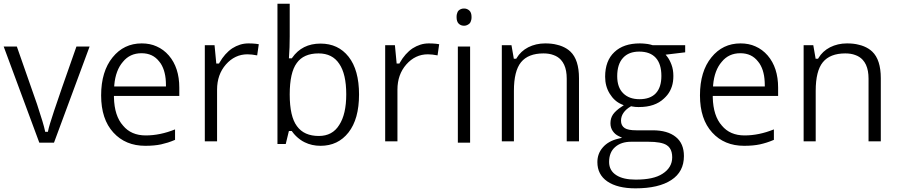

<svg xmlns="http://www.w3.org/2000/svg" viewBox="-20 -780 4872 1040"><path d="M272.5 -7.3H192.9L0 -527.8H71.3L180.7 -215.3Q217.3 -104.5 223.6 -71.8L224.6 -65.9H230.5H233.9H239.7L240.7 -71.8Q245.6 -97.2 272.5 -178.2Q298.8 -258.3 394 -527.8H465.3Z M852.5 2Q816.4 9.8 767.1 9.8Q659.7 9.8 594.2 -62Q527.8 -134.3 527.8 -263.2Q527.8 -328.6 543.5 -380.1Q559.1 -431.6 589.8 -469.2Q650.9 -544.9 747.6 -544.9Q793 -544.9 828.1 -528.8Q866.2 -512.2 894.5 -479.5Q951.2 -413.6 951.2 -305.2V-260.3H604.5H597.2V-252.4Q599.6 -151.9 646.5 -99.6Q690.4 -46.4 769.5 -46.4Q847.2 -46.4 928.2 -79.1V-22.5Q907.7 -13.7 889.2 -7.8Q870.6 -2 852.5 2ZM746.6 -491.7Q683.6 -491.7 646 -445.3Q626 -422.4 614.3 -390.9Q602.5 -359.4 599.1 -319.8L598.6 -311.5H606.4H871.6H878.9V-319.3Q878.9 -328.1 878.4 -336.7Q877.9 -345.2 877.2 -353.5Q876.5 -361.8 875 -369.6Q873.5 -377.4 871.8 -384.8Q870.1 -392.1 867.9 -398.9Q865.7 -405.8 863 -412.1Q860.4 -418.5 857.2 -424.6Q854 -430.7 850.6 -436Q847.2 -441.4 842.8 -446.3Q825.2 -469.2 801.3 -480.5Q777.3 -491.7 746.6 -491.7Z M1326.2 -544.9Q1336.4 -544.9 1346.2 -544.4Q1356 -543.9 1364.7 -543Q1373.5 -542 1381.8 -540.5L1373 -480Q1357.9 -482.9 1345 -484.4Q1332 -485.8 1320.3 -485.8Q1286.1 -485.8 1256.8 -471.9Q1227.5 -458 1203.6 -430.7Q1155.8 -376 1155.8 -294.4V-14.6H1089.4V-535.2H1142.1L1150.9 -442.9L1151.4 -436H1158.2H1162.1H1166.5L1168.5 -439.9Q1197.3 -490.7 1237.8 -518.1Q1258.3 -531.2 1280.3 -538.1Q1302.2 -544.9 1326.2 -544.9Z M1562.5 -466.8Q1616.2 -543.9 1716.3 -543.9Q1812 -543.9 1868.2 -472.7Q1924.8 -400.9 1924.8 -268.1Q1924.8 -135.3 1867.7 -62.5Q1811 9.8 1716.3 9.8Q1668.9 9.8 1630.4 -9.3Q1617.2 -15.6 1606 -23.9Q1593.8 -32.7 1582.8 -43.5Q1571.8 -54.2 1562.5 -67.4L1560.5 -70.3H1556.6H1550.8H1544.9L1543.5 -64.9L1527.8 0H1482.9V-759.8H1549.3V-582.5Q1549.3 -521 1545.4 -471.7L1544.9 -463.9H1552.7H1556.6H1560.5ZM1817.4 -434.6Q1780.3 -490.7 1705.6 -490.7Q1624.5 -490.7 1587.4 -438.5Q1549.3 -387.2 1549.3 -268.1Q1549.3 -148.9 1588.4 -96.7Q1607.9 -69.8 1637.7 -56.6Q1667.5 -43.5 1707 -43.5Q1780.8 -43.5 1817.4 -103Q1855.5 -161.1 1855.5 -269Q1855.5 -379.4 1817.4 -434.6Z M2303.2 -544.9Q2313.5 -544.9 2323.2 -544.4Q2333 -543.9 2341.8 -543Q2350.6 -542 2358.9 -540.5L2350.1 -480Q2335 -482.9 2322 -484.4Q2309.1 -485.8 2297.4 -485.8Q2263.2 -485.8 2233.9 -471.9Q2204.6 -458 2180.7 -430.7Q2132.8 -376 2132.8 -294.4V-14.6H2066.4V-535.2H2119.1L2127.9 -442.9L2128.4 -436H2135.3H2139.2H2143.6L2145.5 -439.9Q2174.3 -490.7 2214.8 -518.1Q2235.4 -531.2 2257.3 -538.1Q2279.3 -544.9 2303.2 -544.9Z M2526.4 -527.8V-7.3H2460V-527.8ZM2453.1 -687.5Q2453.1 -696.3 2454.6 -703.1Q2456.1 -710 2458.5 -714.8Q2460.9 -719.7 2464.4 -723.1Q2476.1 -733.9 2493.7 -733.9Q2502 -733.9 2509 -731.2Q2516.1 -728.5 2522.5 -722.7Q2528.3 -717.3 2531.2 -708.7Q2534.2 -700.2 2534.2 -687.5Q2534.2 -679.2 2532.7 -672.4Q2531.2 -665.5 2528.8 -660.6Q2526.4 -655.8 2522.5 -651.9Q2516.1 -646.5 2509 -643.6Q2502 -640.6 2493.7 -640.6Q2476.1 -640.6 2464.6 -651.9Q2453.1 -663.1 2453.1 -687.5Z M3116.2 -14.6H3049.8V-353.5Q3049.8 -376 3046.4 -394.8Q3043 -413.6 3035.9 -429Q3028.8 -444.3 3018.1 -456.1Q3002 -473.6 2978 -481.9Q2955.1 -490.7 2923.8 -490.7Q2841.3 -490.7 2802.2 -442.9Q2763.7 -395.5 2763.7 -288.1V-14.6H2698.2V-535.2H2750.5L2762.2 -467.8L2763.2 -461.9H2769H2772.5H2776.4L2778.3 -465.3Q2800.8 -502.9 2841.3 -523.9Q2861.8 -534.2 2884.8 -539.6Q2907.7 -544.9 2933.1 -544.9Q2950.7 -544.9 2966.8 -543.2Q2982.9 -541.5 2997.1 -537.6Q3012.2 -534.2 3025.1 -528.8Q3038.1 -523.4 3049.3 -516.4Q3060.5 -509.3 3069.8 -500.5Q3116.2 -456.1 3116.2 -356.4Z M3517.1 -535.2H3691.4V-496.6L3598.6 -485.4L3585.4 -483.9L3593.8 -473.6Q3606.9 -457 3617.2 -429.7Q3627.4 -402.8 3627.4 -368.7Q3627.4 -353.5 3625.5 -339.1Q3623.5 -324.7 3619.4 -312Q3615.2 -299.3 3609.1 -287.6Q3603 -275.9 3594.7 -265.6Q3586.4 -255.4 3576.2 -246.1Q3551.8 -223.1 3518.3 -211.7Q3484.9 -200.2 3441.9 -200.2Q3439 -200.2 3436.3 -200.2Q3433.6 -200.2 3430.9 -200.4Q3428.2 -200.7 3425.5 -200.7Q3422.9 -200.7 3420.4 -200.9Q3418 -201.2 3415.3 -201.7Q3412.6 -202.1 3410.2 -202.4Q3407.7 -202.6 3405.3 -203.1Q3402.8 -203.6 3400.4 -204.1L3398.4 -204.6L3396 -203.1Q3370.6 -188.5 3357.2 -168.9Q3343.8 -149.4 3343.8 -126Q3343.8 -99.1 3364.3 -85.9Q3382.8 -74.2 3426.3 -74.2H3515.1Q3596.2 -74.2 3640.6 -38.1Q3684.6 -2.9 3684.6 65.4Q3684.6 150.4 3616.7 194.8Q3548.3 240.2 3421.9 240.2Q3324.7 240.2 3269.5 202.6Q3215.8 165.5 3215.8 98.1Q3215.8 52.2 3245.1 18.6Q3274.9 -16.1 3329.1 -28.8L3349.6 -33.7L3330.6 -43Q3321.3 -47.4 3313.5 -54Q3305.7 -60.5 3299.3 -69.8Q3286.6 -87.9 3286.6 -112.3Q3286.6 -140.1 3300.8 -160.6Q3308.1 -170.9 3319.8 -181.4Q3331.5 -191.9 3347.2 -202.1L3358.9 -210L3346.2 -215.3Q3307.6 -231.9 3282.7 -272.5Q3257.8 -312.5 3257.8 -364.3Q3257.8 -451.2 3308.1 -498Q3357.4 -544.9 3445.8 -544.9Q3453.6 -544.9 3460.9 -544.4Q3468.3 -543.9 3475.3 -543.2Q3482.4 -542.5 3489.3 -541.5Q3496.1 -540.5 3502.4 -538.8Q3508.8 -537.1 3515.1 -535.2H3516.1ZM3312.5 16.1Q3279.3 44.4 3279.3 97.2Q3279.3 144.5 3319.3 169.4Q3356.4 192.9 3422.9 192.9Q3471.7 192.9 3508.1 185.1Q3544.4 177.2 3568.8 161.1Q3594.2 145 3607.7 122.6Q3621.1 100.1 3621.1 72.3Q3621.1 57.1 3617.9 44.4Q3614.7 31.7 3607.9 22Q3601.1 12.2 3590.8 5.9Q3562.5 -12.2 3490.7 -12.2H3399.4Q3344.7 -12.2 3312.5 16.1ZM3355 -466.8Q3323.2 -432.6 3323.2 -367.2Q3323.2 -306.2 3356 -274.4Q3388.2 -242.7 3443.8 -242.7Q3502.4 -242.7 3532.5 -274.9Q3562.5 -307.1 3562.5 -368.7Q3562.5 -433.6 3532 -467Q3501.5 -500.5 3442.4 -500.5Q3385.7 -500.5 3355 -466.8Z M4096.2 2Q4060.1 9.8 4010.7 9.8Q3903.3 9.8 3837.9 -62Q3771.5 -134.3 3771.5 -263.2Q3771.5 -328.6 3787.1 -380.1Q3802.7 -431.6 3833.5 -469.2Q3894.5 -544.9 3991.2 -544.9Q4036.6 -544.9 4071.8 -528.8Q4109.9 -512.2 4138.2 -479.5Q4194.8 -413.6 4194.8 -305.2V-260.3H3848.1H3840.8V-252.4Q3843.3 -151.9 3890.1 -99.6Q3934.1 -46.4 4013.2 -46.4Q4090.8 -46.4 4171.9 -79.1V-22.5Q4151.4 -13.7 4132.8 -7.8Q4114.3 -2 4096.2 2ZM3990.2 -491.7Q3927.2 -491.7 3889.6 -445.3Q3869.6 -422.4 3857.9 -390.9Q3846.2 -359.4 3842.8 -319.8L3842.3 -311.5H3850.1H4115.2H4122.6V-319.3Q4122.6 -328.1 4122.1 -336.7Q4121.6 -345.2 4120.8 -353.5Q4120.1 -361.8 4118.7 -369.6Q4117.2 -377.4 4115.5 -384.8Q4113.8 -392.1 4111.6 -398.9Q4109.4 -405.8 4106.7 -412.1Q4104 -418.5 4100.8 -424.6Q4097.7 -430.7 4094.2 -436Q4090.8 -441.4 4086.4 -446.3Q4068.8 -469.2 4044.9 -480.5Q4021 -491.7 3990.2 -491.7Z M4751 -14.6H4684.6V-353.5Q4684.6 -376 4681.2 -394.8Q4677.7 -413.6 4670.7 -429Q4663.6 -444.3 4652.8 -456.1Q4636.7 -473.6 4612.8 -481.9Q4589.8 -490.7 4558.6 -490.7Q4476.1 -490.7 4437 -442.9Q4398.4 -395.5 4398.4 -288.1V-14.6H4333V-535.2H4385.3L4397 -467.8L4397.9 -461.9H4403.8H4407.2H4411.1L4413.1 -465.3Q4435.5 -502.9 4476.1 -523.9Q4496.6 -534.2 4519.5 -539.6Q4542.5 -544.9 4567.9 -544.9Q4585.4 -544.9 4601.6 -543.2Q4617.7 -541.5 4631.8 -537.6Q4647 -534.2 4659.9 -528.8Q4672.9 -523.4 4684.1 -516.4Q4695.3 -509.3 4704.6 -500.5Q4751 -456.1 4751 -356.4Z"/></svg>

Font: Sahel Light FD
Style: Light-FD
Weight: 300
Foundry: Saber Rastikerdar (saber.rastikerdar@gmail.com)
Version: Version 3.3.0